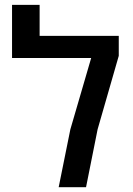

<svg xmlns="http://www.w3.org/2000/svg" viewBox="-20 -782 554 802"><path d="M225.1 0 273.9 -241.7 360.8 -539.6H30.3V-761.7H145.5V-632.3H476.1V-548.8L387.7 -241.7L339.4 0Z"/></svg>

Font: Open Sans SemiBold
Style: Regular
Weight: 600
Designer: Monotype Design Team
Foundry: Monotype Imaging Inc.
Version: Version 3.003; ttfautohint (v1.8.4)